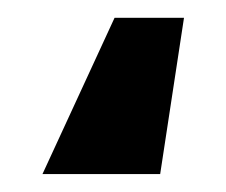

<svg xmlns="http://www.w3.org/2000/svg" viewBox="-20 -83 254 216"><path d="M108.9 -63H187L160.2 112.8H27.8Z"/></svg>

Font: Clear Sans
Style: Bold
Weight: 700
Foundry: Intel Corporation
Version: Version 1.00